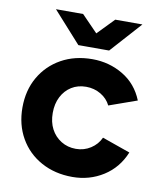

<svg xmlns="http://www.w3.org/2000/svg" viewBox="-81 -765 708 842"><g transform="rotate(10 273.0 -344.0)"><path d="M298 12Q220 12 159 -21.5Q98 -55 64 -114.5Q30 -174 30 -250Q30 -327 64 -386Q98 -445 158 -478.5Q218 -512 296 -512Q371 -512 433 -475Q495 -438 523 -368L399 -324Q385 -353 355.5 -370.5Q326 -388 290 -388Q253 -388 225 -370.5Q197 -353 181 -322Q165 -291 165 -250Q165 -209 181 -178.5Q197 -148 226 -130Q255 -112 292 -112Q328 -112 357.5 -131Q387 -150 401 -181L526 -137Q497 -66 435.5 -27Q374 12 298 12ZM233 -562V-565L364 -700H485L361 -562ZM224 -562 100 -700H221L352 -565V-562Z"/></g></svg>

Font: Figtree Light
Style: Bold
Weight: 700
Version: Version 2.002